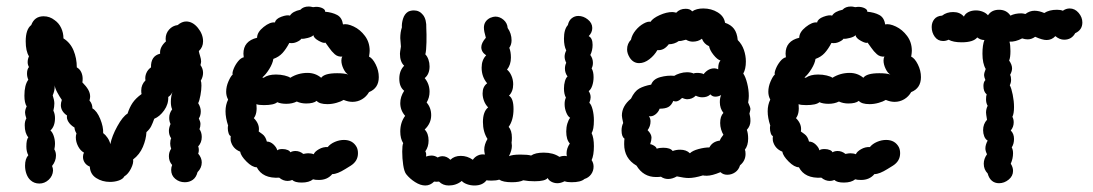

<svg xmlns="http://www.w3.org/2000/svg" viewBox="-20 -565 3359 590"><path d="M604 -341Q604 -329 597 -317Q599 -313 599 -302Q599 -289 596 -272.5Q593 -256 589 -248Q597 -235 597 -223Q597 -210 591 -201Q596 -191 596 -184Q596 -176 593 -168Q600 -158 600 -144Q600 -127 589 -115Q591 -111 591 -104Q591 -97 589 -93Q600 -80 600 -66Q600 -49 587 -36Q583 -20 572.5 -12.5Q562 -5 548 -5Q531 -5 518.5 -15.5Q506 -26 506 -43Q506 -51 509 -58Q499 -69 499 -85Q499 -98 506 -108Q503 -116 503 -124Q503 -134 506 -140Q499 -150 499 -163Q499 -172 504 -184Q500 -192 500 -203Q500 -217 509 -229Q505 -238 505 -252Q505 -269 510 -282Q505 -272 497 -267Q498 -245 484.5 -226Q471 -207 454 -200Q449 -186 444.5 -177Q440 -168 430 -159Q429 -137 419 -113.5Q409 -90 389 -75Q391 -64 382.5 -47Q374 -30 362 -23Q358 -15 345.5 -10.5Q333 -6 318 -6Q294 -6 275.5 -18Q257 -30 256 -53Q246 -57 240.5 -65Q235 -73 235 -83Q235 -90 238 -96Q227 -102 220 -115.5Q213 -129 213 -143Q213 -149 215 -155Q209 -165 209 -173Q196 -181 190 -191Q184 -201 186 -210Q167 -223 167 -242Q167 -249 170 -258Q163 -268 156 -281Q149 -294 148 -303V-298Q148 -286 142 -272Q147 -257 147 -247Q147 -237 144 -225Q149 -215 149 -202Q149 -177 135 -164Q141 -159 145 -147.5Q149 -136 149 -123Q149 -116 147 -106Q152 -98 152 -87Q152 -70 140 -55Q143 -48 143 -41Q142 -24 129.5 -12.5Q117 -1 101 -1Q85 -1 74 -11Q66 -18 61.5 -30Q57 -42 57 -56Q57 -77 67 -88Q61 -99 61 -115Q61 -136 67 -143Q56 -156 56 -180Q56 -193 61 -201Q57 -213 57 -219Q57 -228 62 -238Q55 -249 55 -271Q55 -304 67 -320Q63 -329 63 -339Q63 -352 69 -359Q65 -366 65 -374Q65 -383 69 -392Q59 -408 59 -438Q59 -475 76 -488Q86 -515 114 -515Q133 -515 148 -503Q161 -494 168 -479Q175 -464 175 -447Q196 -434 206 -410Q216 -386 216 -358Q225 -353 229.5 -343.5Q234 -334 234 -323Q234 -315 233 -312Q245 -300 251 -289.5Q257 -279 257 -268Q257 -264 255 -256Q264 -246 264 -232Q278 -224 288 -199.5Q298 -175 297 -156Q304 -151 310.5 -141.5Q317 -132 319 -122Q324 -147 340.5 -177Q357 -207 372 -216Q378 -235 387.5 -249Q397 -263 415 -276Q414 -280 414 -287Q414 -305 427 -318Q425 -329 429.5 -340Q434 -351 444 -358Q443 -393 472 -400Q470 -420 490 -438Q489 -441 489 -446Q489 -462 499.5 -474Q510 -486 526 -488Q539 -499 552 -499Q572 -499 588 -479.5Q604 -460 604 -438Q604 -420 591 -408Q592 -402 595 -392.5Q598 -383 598 -376Q598 -373 596 -365Q604 -354 604 -341Z M1144 -328Q1144 -294 1114 -282Q1106 -268 1092.5 -260Q1079 -252 1063 -252Q1050 -252 1036 -258Q1028 -253 1014 -249Q1000 -245 986 -245Q962 -245 953 -255Q943 -247 921 -247Q905 -247 892 -253Q878 -246 860 -246Q843 -246 832 -251Q822 -242 791 -242Q774 -242 768 -245Q771 -216 760 -202Q779 -183 775 -161Q776 -160 786 -153Q796 -146 800 -130Q811 -130 820.5 -121Q830 -112 832 -103Q836 -107 848 -107Q857 -107 864 -104Q871 -101 872 -97Q879 -101 888 -101Q901 -101 912 -92Q922 -94 927 -94Q937 -94 944 -91Q947 -99 960 -106.5Q973 -114 987 -113Q995 -123 1009 -129Q1023 -135 1037 -135Q1064 -135 1076 -113Q1080 -105 1080 -94Q1080 -70 1058 -56Q1053 -53 1041 -45.5Q1029 -38 1019 -34Q1009 -30 1001 -30Q986 -12 960 -12Q948 -12 942 -14Q930 -4 907 -4Q886 -4 878 -12Q871 -9 864 -9Q850 -9 838 -19Q787 -16 769 -51Q755 -51 737.5 -68.5Q720 -86 718 -99Q695 -108 689 -132Q688 -140 689 -147Q685 -148 682.5 -155.5Q680 -163 680 -171Q680 -177 681 -179Q673 -203 673 -223Q673 -243 681 -259Q675 -270 675 -283Q675 -299 682 -315Q689 -331 695 -336Q693 -341 698 -353.5Q703 -366 711.5 -376.5Q720 -387 729 -389L728 -400Q728 -439 770 -449Q770 -466 790 -482Q810 -498 825 -496Q827 -507 844.5 -513.5Q862 -520 871 -517Q879 -530 903 -535Q912 -545 929 -545Q934 -545 942 -543L951 -544Q963 -544 971.5 -539.5Q980 -535 979 -529Q1001 -527 1016 -519Q1031 -511 1034 -490Q1047 -493 1067 -483.5Q1087 -474 1101.5 -454.5Q1116 -435 1116 -409Q1116 -403 1114 -391Q1125 -386 1134.5 -367Q1144 -348 1144 -328ZM1016 -340Q1038 -340 1050 -336Q1042 -340 1035.5 -353.5Q1029 -367 1029 -379Q1029 -387 1032 -391Q1018 -390 1008.5 -398.5Q999 -407 991.5 -418Q984 -429 980 -434Q975 -431 959.5 -439.5Q944 -448 943 -457Q939 -452 926 -448.5Q913 -445 906 -446Q903 -441 892 -436Q881 -431 869 -433Q859 -414 848 -402Q837 -390 820 -384Q818 -370 807.5 -353Q797 -336 786 -327L790 -326Q804 -336 828 -336Q842 -336 854.5 -333Q867 -330 872 -326Q896 -341 925 -341Q949 -341 967 -326Q977 -340 1016 -340Z M1805 -195Q1805 -167 1798 -156Q1805 -141 1805 -116Q1805 -88 1798 -73Q1804 -64 1804 -53Q1804 -40 1796.5 -29.5Q1789 -19 1776 -15Q1765 -5 1736 -5Q1723 -5 1715 -8Q1703 -2 1693 -2Q1683 -2 1674.5 -6.5Q1666 -11 1663 -18Q1655 -8 1623 -8Q1603 -8 1588 -11Q1576 -5 1553 -5Q1526 -5 1514 -13Q1505 -10 1491 -10Q1480 -10 1475 -11Q1463 5 1438 5Q1426 5 1415 1Q1404 -3 1399 -9Q1382 5 1359 5Q1341 5 1329 -7Q1321 -6 1314 -7Q1302 5 1287 5Q1272 5 1255.5 -5.5Q1239 -16 1228 -30Q1222 -38 1219 -58Q1216 -78 1216 -99Q1216 -119 1219 -125Q1210 -139 1210 -161Q1210 -189 1225 -209Q1210 -226 1210 -248Q1210 -268 1222 -286Q1207 -298 1207 -323Q1207 -348 1222 -363Q1209 -375 1209 -400Q1209 -404 1212 -422Q1210 -442 1210 -448Q1210 -466 1215 -481Q1214 -493 1218.5 -507.5Q1223 -522 1234 -529Q1242 -533 1252 -533Q1269 -533 1280 -519Q1291 -505 1290 -478Q1291 -461 1290.5 -435Q1290 -409 1287 -398Q1293 -392 1296.5 -382Q1300 -372 1300 -361Q1300 -337 1285 -325Q1300 -307 1300 -283Q1300 -265 1291 -250Q1305 -234 1305 -211Q1305 -186 1285 -167Q1297 -155 1297 -133Q1297 -114 1287 -100Q1291 -93 1289 -84Q1298 -87 1306 -87Q1316 -87 1325 -81Q1332 -85 1340 -85Q1353 -85 1364 -74Q1376 -86 1396 -86Q1416 -86 1433 -74Q1439 -83 1449 -87.5Q1459 -92 1470 -90Q1468 -100 1468 -105Q1468 -121 1478 -138Q1464 -160 1464 -190Q1464 -222 1480 -235Q1472 -243 1467.5 -254.5Q1463 -266 1463 -278Q1463 -299 1477 -309Q1460 -329 1460 -357Q1460 -381 1474 -395Q1459 -405 1459 -420Q1459 -433 1473 -449Q1467 -469 1467 -480Q1467 -500 1486 -510Q1496 -514 1502 -514Q1516 -514 1527.5 -504Q1539 -494 1540 -479Q1552 -462 1552 -441Q1552 -428 1545 -418Q1550 -406 1550 -388Q1550 -366 1538 -351Q1546 -345 1551.5 -332.5Q1557 -320 1557 -306Q1557 -284 1544 -271Q1558 -263 1558 -230Q1558 -196 1543 -175Q1553 -164 1553 -142Q1553 -132 1552 -127L1553 -117Q1553 -103 1544 -85Q1554 -90 1579 -90Q1602 -90 1612 -87Q1625 -96 1651 -96Q1680 -96 1699 -83Q1707 -86 1714 -86Q1719 -86 1722 -85Q1721 -88 1721 -94Q1721 -109 1731 -124Q1720 -136 1720 -161Q1720 -174 1723.5 -185.5Q1727 -197 1732 -203Q1725 -207 1720 -219.5Q1715 -232 1715 -245Q1715 -257 1719 -265Q1713 -276 1713 -293Q1713 -305 1716 -315.5Q1719 -326 1724 -330Q1716 -341 1716 -354Q1716 -364 1720 -372Q1715 -382 1715 -391Q1715 -400 1720 -410Q1713 -424 1713 -446Q1713 -475 1725 -488Q1728 -502 1737 -509Q1746 -516 1757 -516Q1773 -516 1786.5 -505Q1800 -494 1800 -479Q1800 -465 1789 -454Q1801 -448 1801 -427Q1801 -410 1794 -396Q1802 -385 1802 -372Q1802 -362 1798 -355Q1804 -345 1804 -328Q1804 -314 1800 -302Q1796 -290 1789 -285Q1795 -276 1795 -266Q1795 -259 1791 -249Q1797 -244 1801 -228.5Q1805 -213 1805 -195Z M1907 -413Q1907 -431 1919 -443Q1922 -458 1933 -471.5Q1944 -485 1957.5 -492.5Q1971 -500 1979 -498Q1986 -509 2007 -518.5Q2028 -528 2046 -528Q2050 -528 2058 -526Q2069 -538 2087 -538Q2101 -538 2107 -530Q2120 -539 2141 -539Q2166 -539 2185.5 -527Q2205 -515 2208 -495Q2226 -489 2235.5 -476.5Q2245 -464 2247 -442Q2260 -429 2266 -411.5Q2272 -394 2272 -376Q2272 -353 2264 -339Q2271 -329 2276 -309Q2281 -289 2281 -270Q2281 -262 2279 -250Q2286 -235 2286 -230Q2286 -227 2283 -216Q2284 -212 2285 -206.5Q2286 -201 2286 -193Q2286 -178 2275 -166Q2279 -155 2279 -139Q2279 -118 2269 -105Q2271 -101 2271 -92Q2271 -71 2254 -57Q2250 -43 2239 -35.5Q2228 -28 2215 -28Q2202 -28 2194 -36Q2168 -25 2152 -25Q2144 -25 2140 -26Q2114 -18 2096 -18Q2083 -18 2060 -23Q2046 -15 2033 -15Q2021 -15 2011 -22Q2006 -21 1996 -21Q1957 -21 1936 -56Q1898 -78 1898 -122Q1898 -133 1899 -139Q1890 -145 1890 -164Q1890 -177 1895 -187Q1891 -205 1891 -210Q1891 -239 1919 -262Q1930 -285 1944.5 -293Q1959 -301 1981 -305Q1987 -322 2009 -328Q2031 -334 2052 -332Q2058 -336 2069 -339.5Q2080 -343 2091 -343Q2103 -343 2112 -339Q2114 -341 2122 -341Q2128 -341 2134 -340Q2140 -339 2142 -337Q2156 -355 2175 -355Q2181 -355 2187 -352V-355Q2187 -372 2194 -379Q2184 -382 2172.5 -396.5Q2161 -411 2159 -423Q2143 -430 2137 -446Q2125 -437 2109 -437Q2098 -437 2088 -443Q2071 -438 2066 -439Q2052 -429 2035 -429Q2020 -409 2000 -411Q1991 -395 1975.5 -383Q1960 -371 1944 -371Q1926 -371 1915 -388Q1907 -401 1907 -413ZM1982 -142Q1982 -134 1978 -122Q1982 -122 1989.5 -117.5Q1997 -113 1998 -108Q2006 -111 2018 -111Q2040 -111 2047 -101Q2058 -105 2070 -105Q2089 -105 2100 -94Q2108 -102 2126.5 -107Q2145 -112 2160 -112Q2169 -130 2192 -133Q2194 -140 2203 -151Q2199 -157 2196 -167Q2193 -177 2193 -187Q2193 -208 2203 -218Q2192 -232 2192 -251Q2192 -264 2196 -273Q2188 -268 2178 -268Q2169 -268 2163 -275Q2154 -266 2138 -266Q2128 -266 2118 -271Q2107 -260 2091 -260Q2086 -260 2076 -264Q2061 -249 2049 -255Q2043 -241 2033.5 -236Q2024 -231 2007 -231Q2003 -220 1993.5 -213Q1984 -206 1974 -208Q1979 -201 1979 -192Q1979 -177 1970 -165Q1982 -153 1982 -142Z M2810 -328Q2810 -294 2780 -282Q2772 -268 2758.5 -260Q2745 -252 2729 -252Q2716 -252 2702 -258Q2694 -253 2680 -249Q2666 -245 2652 -245Q2628 -245 2619 -255Q2609 -247 2587 -247Q2571 -247 2558 -253Q2544 -246 2526 -246Q2509 -246 2498 -251Q2488 -242 2457 -242Q2440 -242 2434 -245Q2437 -216 2426 -202Q2445 -183 2441 -161Q2442 -160 2452 -153Q2462 -146 2466 -130Q2477 -130 2486.5 -121Q2496 -112 2498 -103Q2502 -107 2514 -107Q2523 -107 2530 -104Q2537 -101 2538 -97Q2545 -101 2554 -101Q2567 -101 2578 -92Q2588 -94 2593 -94Q2603 -94 2610 -91Q2613 -99 2626 -106.5Q2639 -114 2653 -113Q2661 -123 2675 -129Q2689 -135 2703 -135Q2730 -135 2742 -113Q2746 -105 2746 -94Q2746 -70 2724 -56Q2719 -53 2707 -45.5Q2695 -38 2685 -34Q2675 -30 2667 -30Q2652 -12 2626 -12Q2614 -12 2608 -14Q2596 -4 2573 -4Q2552 -4 2544 -12Q2537 -9 2530 -9Q2516 -9 2504 -19Q2453 -16 2435 -51Q2421 -51 2403.5 -68.5Q2386 -86 2384 -99Q2361 -108 2355 -132Q2354 -140 2355 -147Q2351 -148 2348.5 -155.5Q2346 -163 2346 -171Q2346 -177 2347 -179Q2339 -203 2339 -223Q2339 -243 2347 -259Q2341 -270 2341 -283Q2341 -299 2348 -315Q2355 -331 2361 -336Q2359 -341 2364 -353.5Q2369 -366 2377.5 -376.5Q2386 -387 2395 -389L2394 -400Q2394 -439 2436 -449Q2436 -466 2456 -482Q2476 -498 2491 -496Q2493 -507 2510.5 -513.5Q2528 -520 2537 -517Q2545 -530 2569 -535Q2578 -545 2595 -545Q2600 -545 2608 -543L2617 -544Q2629 -544 2637.5 -539.5Q2646 -535 2645 -529Q2667 -527 2682 -519Q2697 -511 2700 -490Q2713 -493 2733 -483.5Q2753 -474 2767.5 -454.5Q2782 -435 2782 -409Q2782 -403 2780 -391Q2791 -386 2800.5 -367Q2810 -348 2810 -328ZM2682 -340Q2704 -340 2716 -336Q2708 -340 2701.5 -353.5Q2695 -367 2695 -379Q2695 -387 2698 -391Q2684 -390 2674.5 -398.5Q2665 -407 2657.5 -418Q2650 -429 2646 -434Q2641 -431 2625.5 -439.5Q2610 -448 2609 -457Q2605 -452 2592 -448.5Q2579 -445 2572 -446Q2569 -441 2558 -436Q2547 -431 2535 -433Q2525 -414 2514 -402Q2503 -390 2486 -384Q2484 -370 2473.5 -353Q2463 -336 2452 -327L2456 -326Q2470 -336 2494 -336Q2508 -336 2520.5 -333Q2533 -330 2538 -326Q2562 -341 2591 -341Q2615 -341 2633 -326Q2643 -340 2682 -340Z M2878 -439Q2862 -439 2852.5 -452Q2843 -465 2843 -482Q2843 -496 2851 -506Q2859 -516 2875 -517Q2889 -528 2909 -528Q2930 -528 2942 -514Q2946 -523 2956 -528Q2966 -533 2979 -533Q2990 -533 3000 -529Q3010 -525 3016 -518Q3027 -535 3050 -535Q3073 -535 3085 -517Q3099 -524 3118 -524Q3123 -524 3131 -522Q3144 -532 3159 -532Q3173 -532 3189 -525Q3204 -535 3228 -535Q3239 -535 3246 -532Q3256 -539 3267 -539Q3283 -539 3294.5 -525.5Q3306 -512 3306 -496Q3306 -473 3284 -463Q3273 -443 3250 -443Q3236 -443 3223 -454Q3212 -442 3196 -442Q3183 -442 3161 -452Q3150 -444 3138 -444Q3130 -444 3121 -447Q3100 -436 3082 -437Q3085 -427 3085 -408Q3085 -388 3081 -379Q3090 -366 3090 -355Q3090 -346 3084 -335Q3087 -329 3087 -320Q3087 -311 3083 -303Q3088 -294 3092 -274Q3096 -254 3096 -236Q3096 -216 3091 -206Q3095 -199 3095 -189Q3095 -175 3086 -164Q3096 -154 3096 -138Q3096 -123 3089 -112Q3093 -105 3093 -94Q3093 -78 3086 -62Q3093 -51 3093 -40Q3093 -24 3079.5 -13Q3066 -2 3050 -2Q3037 -2 3028 -9.5Q3019 -17 3015 -32Q3003 -44 3003 -62Q3003 -77 3013 -91Q3008 -101 3008 -109Q3008 -120 3015 -133Q3008 -137 3004.5 -146Q3001 -155 3001 -165Q3001 -184 3013 -197Q3010 -215 3010 -219Q3010 -230 3015 -240Q3010 -248 3010 -260Q3010 -270 3012 -275Q3002 -283 3002 -301Q3002 -313 3008 -319Q3004 -329 3004 -334Q3004 -341 3009 -353Q2999 -370 2999 -400Q2999 -427 3005 -442Q2993 -442 2983 -450Q2971 -435 2935 -435Q2909 -435 2895 -443Q2887 -439 2878 -439Z"/></svg>

Font: Pangolin
Style: Regular
Weight: 400
Designer: Kevin Burke
Foundry: Google, Inc.
Version: Version 1.101